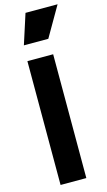

<svg xmlns="http://www.w3.org/2000/svg" viewBox="-151 -1068 623 1116"><g transform="rotate(-15 160.5 -509.5)"><path d="M217 -839 321 -1019H128L70 -839ZM221 0V-745H66V0Z"/></g></svg>

Font: Plus Jakarta Sans ExtraBold
Style: Regular
Weight: 800
Designer: Gumpita Rahayu
Foundry: Tokotype
Version: Version 2.071;gftools[0.9.30]